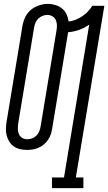

<svg xmlns="http://www.w3.org/2000/svg" viewBox="-20 -765 558 990"><path d="M248 205V150H310L440 -638Q416 -621 388 -611Q360 -601 331 -599Q331 -598 331 -598Q331 -598 331 -597L249 -102Q247 -87 242 -72.5Q237 -58 228 -44.5Q219 -31 206.5 -20.5Q194 -10 179.5 -3.5Q165 3 149.5 5.5Q134 8 119 8Q101 8 83.5 4Q66 0 52 -9.5Q38 -19 28.5 -34Q19 -49 14.5 -66Q10 -83 10.5 -101Q11 -119 14 -138L96 -633Q99 -648 104 -662.5Q109 -677 118 -690.5Q127 -704 139.5 -714.5Q152 -725 166.5 -731.5Q181 -738 196 -741.5Q211 -745 227 -745Q247 -745 266 -739Q285 -733 300 -721Q315 -709 323 -691.5Q331 -674 334 -654Q352 -656 369.5 -663Q387 -670 403 -680.5Q419 -691 432.5 -705Q446 -719 456 -735H518L371 150H410V205ZM121 -47Q133 -47 145.5 -51.5Q158 -56 167.5 -65.5Q177 -75 182 -87Q187 -99 189 -111L271 -606Q274 -621 273.5 -635.5Q273 -650 267.5 -662Q262 -674 250 -681Q238 -688 224 -688Q211 -688 199 -683Q187 -678 177.5 -669Q168 -660 163 -648Q158 -636 156 -624L74 -129Q72 -114 72 -100Q72 -86 77.5 -73.5Q83 -61 94.5 -54Q106 -47 121 -47Z"/></svg>

Font: Iosevka Curly Slab LtObl
Style: Regular
Weight: 300
Italic angle: -9°
Monospace: yes
Designer: Belleve Invis
Foundry: Belleve Invis
Version: Version 11.0.0; ttfautohint (v1.8.3)